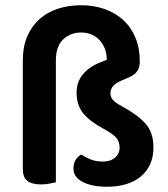

<svg xmlns="http://www.w3.org/2000/svg" viewBox="-20 -695 641 732"><path d="M193 0Q185 2 169.5 5Q154 8 137 8Q101 8 84 -5.5Q67 -19 67 -51V-464Q67 -517 84 -556.5Q101 -596 131 -622.5Q161 -649 201.5 -662Q242 -675 289 -675Q338 -675 379 -660.5Q420 -646 450 -618.5Q480 -591 496.5 -551Q513 -511 513 -460Q513 -420 478 -403L439 -386Q401 -369 401 -340Q401 -325 410.5 -314Q420 -303 443 -291Q504 -258 534.5 -224Q565 -190 565 -133Q565 -96 552 -68Q539 -40 515.5 -21Q492 -2 459.5 7.5Q427 17 389 17Q330 17 295 -1.5Q260 -20 260 -52Q260 -89 290 -106Q306 -95 326 -87Q346 -79 372 -79Q401 -79 418.5 -94Q436 -109 436 -132Q436 -155 423 -170Q410 -185 375 -204Q324 -231 298 -262Q272 -293 272 -342Q272 -382 295.5 -411Q319 -440 362 -457L387 -467Q387 -512 360 -541.5Q333 -571 289 -571Q249 -571 221 -545Q193 -519 193 -464V0Z"/></svg>

Font: Baloo Bhai 2 SemiBold
Style: Regular
Weight: 600
Designer: Supriya Tembe, Noopur Datye and Ek Type
Foundry: Ek Type
Version: Version 1.640;PS 1.000;hotconv 16.6.51;makeotf.lib2.5.65220;